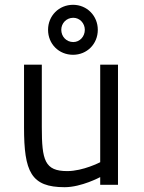

<svg xmlns="http://www.w3.org/2000/svg" viewBox="-20 -769 599 799"><path d="M397 -500V-94C397 -94 326 -57 260 -57C166 -57 154 -102 154 -240V-500H80V-239C80 -54 109 10 249 10C319 10 397 -32 397 -32V0H471V-500ZM180 -645C180 -586 225 -541 284 -541C342 -541 387 -586 387 -645C387 -703 342 -749 284 -749C225 -749 180 -703 180 -645ZM235 -645C235 -672 256 -695 285 -695C312 -695 333 -672 333 -645C333 -617 312 -594 285 -594C256 -594 235 -617 235 -645Z"/></svg>

Font: TitilliumText22L
Style: 400 wt
Weight: 400
Designer: Campivisivi
Foundry: Campivisivi
Version: 1.000